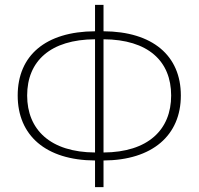

<svg xmlns="http://www.w3.org/2000/svg" viewBox="-20 -759 819 792"><path d="M407 -597C591 -596 686 -507 686 -365C686 -224 591 -131 407 -130ZM372 -130C188 -131 92 -224 92 -365C92 -507 188 -596 372 -597ZM407 -739H372V-630C168 -629 53 -530 53 -365C53 -201 168 -98 372 -97V13H407V-97C609 -98 726 -201 726 -365C726 -530 609 -629 407 -630Z"/></svg>

Font: Genne Gothic ExtraLight
Style: Regular
Weight: 250
Designer: Ryoko NISHIZUKA (kana & ideographs); Paul D. Hunt (Latin, Greek & Cyrillic); Wenlong ZHANG (bopomofo); Sandoll Communica
Foundry: Adobe Systems Incorporated
Version: Version 1.004;PS 1.004;hotconv 16.6.51;makeotf.lib2.5.65220